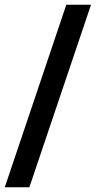

<svg xmlns="http://www.w3.org/2000/svg" viewBox="-27 -731 417 812"><path d="M97.2 61H-6.8L253.4 -710.9H357.9Z"/></svg>

Font: Vazirmatn RD
Style: Bold
Weight: 700
Designer: Saber Rastikerdar
Foundry: Saber Rastikerdar
Version: Version 32.102